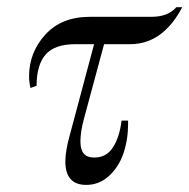

<svg xmlns="http://www.w3.org/2000/svg" viewBox="-20 -503 528 535"><path d="M487.8 -482.9Q433.6 -379.9 342.8 -379.9H270L213.9 -171.9Q204.1 -136.2 204.1 -108.9Q204.1 -85.9 213.4 -75Q222.7 -64 243.2 -64Q276.4 -64 294.7 -92.3Q313 -120.6 318.8 -167H336.9V-157.2Q336.9 -114.3 324.2 -76.4Q311.5 -38.6 284.2 -13.2Q256.8 12.2 220.2 12.2Q162.1 12.2 162.1 -53.2Q162.1 -81.5 173.8 -124L242.2 -379.9H189.9Q132.3 -379.9 107.2 -351.1Q82 -322.3 82 -264.2L64.9 -257.8Q61 -275.4 61 -290Q61 -356.9 106.2 -406.5Q151.4 -456.1 230 -456.1H400.9Q448.7 -456.1 471.2 -482.9Z"/></svg>

Font: Flanker Steampunk
Style: Italic
Weight: 400
Italic angle: -12°
Designer: Alexey Kryukov, Leonardo Di Lena
Foundry: Alexey Kryukov, Leonardo Di Lena
Version: 1.210